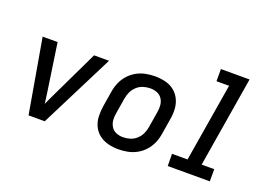

<svg xmlns="http://www.w3.org/2000/svg" viewBox="-105 -1009 1794 1291"><g transform="rotate(20 792.0 -363.5)"><path d="M174 0H290L557 -530H450L281 -177Q273 -160 265 -143.5Q257 -127 250 -110Q248 -127 245.5 -143.5Q243 -160 241 -177L189 -530H82Z M818 8Q851 8 884.5 1.5Q918 -5 949 -22Q980 -39 1004 -66Q1028 -93 1041.5 -125Q1055 -157 1060 -190L1078 -300Q1085 -338 1083 -375Q1081 -412 1065.5 -444.5Q1050 -477 1022 -499Q994 -521 958 -529.5Q922 -538 885 -538Q852 -538 818.5 -531.5Q785 -525 754 -508Q723 -491 699 -464Q675 -437 661.5 -405Q648 -373 643 -340L625 -230Q619 -192 620.5 -155Q622 -118 637.5 -85.5Q653 -53 681 -31.5Q709 -10 745 -1Q781 8 818 8ZM820 -79Q794 -79 771 -88.5Q748 -98 735 -119Q722 -140 720 -165Q718 -190 723 -216L741 -326Q745 -351 756 -375Q767 -399 787.5 -417.5Q808 -436 833 -443.5Q858 -451 883 -451Q909 -451 932 -441.5Q955 -432 968 -411.5Q981 -391 983 -365.5Q985 -340 980 -314L962 -204Q958 -179 947 -155Q936 -131 915.5 -112.5Q895 -94 870 -86.5Q845 -79 820 -79Z M1170 0H1471V-87H1381L1488 -735H1283V-648H1373L1280 -87H1169Z"/></g></svg>

Font: Iosevka Sparkle Medium Oblique
Style: Regular
Weight: 500
Italic angle: -9°
Designer: Belleve Invis
Foundry: Belleve Invis
Version: Version 4.5.0; ttfautohint (v1.8.3)